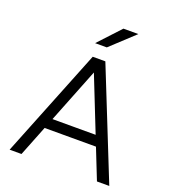

<svg xmlns="http://www.w3.org/2000/svg" viewBox="-165 -1065 1057 1186"><g transform="rotate(20 363.5 -471.5)"><path d="M555 -200H166V-268H555ZM691 0H610L345 -669H379L114 0H36L322 -715H405ZM539 -943 384 -799H307L441 -943Z"/></g></svg>

Font: Wix Madefor Display
Style: Regular
Weight: 400
Designer: Dalton Maag Ltd
Foundry: Dalton Maag Ltd
Version: Version 3.100